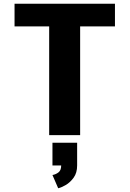

<svg xmlns="http://www.w3.org/2000/svg" viewBox="-20 -720 690 1023"><path d="M242 0V-579.5H57.5V-700H592.5V-579.5H407V0ZM259.5 161.5V40.5H391V161.5Q391 201 372.5 226.5Q354 252 330.2 265.8Q306.5 279.5 290 283L259.5 212.5Q277 209.5 291.5 198.5Q306 187.5 306 161.5Z"/></svg>

Font: Trispace
Style: Bold
Weight: 700
Designer: Tyler Finck
Foundry: Etcetera Type Company
Version: Version 1.210; ttfautohint (v1.8.3)